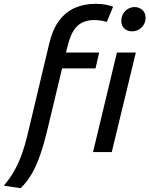

<svg xmlns="http://www.w3.org/2000/svg" viewBox="-100 -796 782 1005"><path d="M8 189 -80 176Q-46 136 -23 94Q0 52 15.5 7.5Q31 -37 42 -82L157 -565Q175 -642 209.5 -688Q244 -734 292.5 -755Q341 -776 400 -776Q432 -776 454 -771.5Q476 -767 492 -761L459 -681Q443 -686 427.5 -688.5Q412 -691 392 -691Q358 -691 331 -678Q304 -665 286 -637Q268 -609 256 -563L245 -521H419L400 -438H225L149 -121Q131 -45 111 13Q91 71 66.5 113.5Q42 156 8 189ZM387 0 512 -521H611L485 0ZM592 -632Q568 -632 551.5 -646Q535 -660 535 -687Q535 -708 545 -724.5Q555 -741 571 -750Q587 -759 604 -759Q628 -759 645 -744Q662 -729 662 -702Q662 -682 651.5 -665.5Q641 -649 625.5 -640.5Q610 -632 592 -632Z"/></svg>

Font: Ubuntu Sans Medium
Style: Italic
Weight: 500
Italic angle: -13.5°
Designer: Dalton Maag Ltd
Foundry: Dalton Maag Ltd
Version: Version 1.006